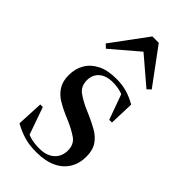

<svg xmlns="http://www.w3.org/2000/svg" viewBox="-227 -775 850 850"><g transform="rotate(45 198.0 -350.0)"><path d="M186 13Q144 13 111 3.5Q78 -6 44 -25L50 -149H66L113 -16H79V-35Q104 -22 127.5 -15Q151 -8 186 -8Q217 -8 238 -19Q259 -30 270 -48.5Q281 -67 281 -91Q281 -130 253.5 -149Q226 -168 189 -184L161 -196Q133 -208 106.5 -224Q80 -240 63.5 -265.5Q47 -291 47 -330Q47 -370 65 -401Q83 -432 118.5 -450Q154 -468 208 -468Q246 -468 276 -459Q306 -450 335 -433L331 -317H314L269 -441H306V-413Q284 -431 261 -438.5Q238 -446 208 -446Q166 -446 143 -425.5Q120 -405 120 -371Q120 -333 147 -313.5Q174 -294 211 -278L239 -266Q268 -253 295.5 -237.5Q323 -222 340.5 -196.5Q358 -171 358 -130Q358 -87 338 -54.5Q318 -22 280 -4.5Q242 13 186 13ZM335 -529 185 -657H231L81 -529L64 -545L188 -713H228L352 -545Z"/></g></svg>

Font: Source Serif 4 60pt SemiBold
Style: Regular
Weight: 600
Version: Version 4.004;hotconv 1.0.116;makeotfexe 2.5.65601